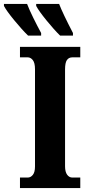

<svg xmlns="http://www.w3.org/2000/svg" viewBox="-81 -951 445 971"><path d="M20 -53H59Q74 -53 85 -66.5Q96 -80 96 -109V-601Q96 -633 85 -647Q74 -661 59 -661H20V-714H325V-661H285Q267 -661 257.5 -647.5Q248 -634 248 -600V-110Q248 -82 258.5 -67.5Q269 -53 285 -53H325V0H20ZM-61 -921V-931H56Q67 -902 87.5 -860.5Q108 -819 127 -784V-771H61Q31 -800 -8.5 -848Q-48 -896 -61 -921ZM102 -921V-931H218Q236 -884 288 -784V-771H223Q193 -800 154 -848Q115 -896 102 -921Z"/></svg>

Font: Noto Serif CondExtraBold
Style: Regular
Weight: 800
Width: 3
Designer: Monotype Design Team
Foundry: Monotype Imaging Inc.
Version: Version 1.001